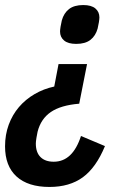

<svg xmlns="http://www.w3.org/2000/svg" viewBox="-41 -553 497 761"><path d="M155 188Q70 188 24.5 146.5Q-21 105 -21 27Q-21 -19 -6.5 -58.5Q8 -98 34 -128.5Q60 -159 96 -180Q132 -201 174 -210L191 -299H304L273 -142Q200 -136 160.5 -109Q121 -82 108 -31Q106 -22 103.5 -7Q101 8 101 16Q101 51 119.5 69.5Q138 88 172 88Q247 88 280 -14L375 26Q340 111 287.5 149.5Q235 188 155 188ZM261 -379Q229 -379 213 -392.5Q197 -406 197 -428Q197 -434 199 -447Q201 -460 204 -472Q212 -501 232.5 -517Q253 -533 289 -533Q321 -533 337 -519.5Q353 -506 353 -484Q353 -478 351 -465Q349 -452 346 -440Q338 -411 317.5 -395Q297 -379 261 -379Z"/></svg>

Font: IBM Plex Sans Condensed SemiBold
Style: Italic
Weight: 600
Width: 3
Italic angle: -11°
Designer: Mike Abbink, Paul van der Laan, Pieter van Rosmalen
Foundry: Bold Monday
Version: Version 1.3